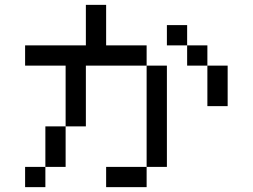

<svg xmlns="http://www.w3.org/2000/svg" viewBox="-20 -770 1040 790"><path d="M750 -583.3H666.7V-666.7H750ZM750 -500V-583.3H833.3V-500ZM166.7 -83.3V0H83.3V-83.3ZM166.7 -250H250V-83.3H166.7ZM916.7 -333.3H833.3V-500H916.7ZM333.3 -250H250V-500H83.3V-583.3H333.3V-750H416.7V-583.3H583.3V-500H333.3ZM666.7 -83.3H583.3V-500H666.7ZM416.7 0V-83.3H583.3V0Z"/></svg>

Font: Galmuri11 Regular
Style: Regular
Weight: 400
Designer: Minseo Lee (Quiple)
Version: Version 2.356;hotconv 1.1.0;makeotfexe 2.6.0 DEVELOPMENT